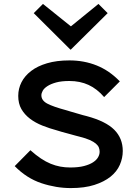

<svg xmlns="http://www.w3.org/2000/svg" viewBox="-20 -948 701 979"><path d="M529 -881 341 -695H339L152 -881L199 -928L341 -814H342L482 -928ZM606 -178Q606 -142 591 -107.5Q576 -73 543.5 -47Q511 -21 461 -5Q411 11 341 11Q266 11 191 -14Q116 -39 55 -101L135 -182Q163 -157 188.5 -140Q214 -123 238.5 -113Q263 -103 287.5 -98.5Q312 -94 338 -94Q380 -94 408.5 -101.5Q437 -109 454.5 -120.5Q472 -132 480 -146Q488 -160 488 -174Q488 -186 484 -196Q480 -206 469 -215.5Q458 -225 438 -234Q418 -243 386 -251Q381 -252 365 -256.5Q349 -261 330.5 -266Q312 -271 295.5 -275.5Q279 -280 274 -282Q233 -293 196.5 -307.5Q160 -322 132.5 -343Q105 -364 89 -392Q73 -420 73 -459Q73 -496 89.5 -528.5Q106 -561 138.5 -586Q171 -611 220 -625.5Q269 -640 334 -640Q409 -640 473.5 -614Q538 -588 591 -533L511 -453Q475 -495 431.5 -515Q388 -535 334 -535Q293 -535 266 -527.5Q239 -520 222 -509Q205 -498 198 -485.5Q191 -473 191 -462Q191 -436 220.5 -420Q250 -404 321 -385Q326 -383 340.5 -379Q355 -375 371.5 -370Q388 -365 402.5 -361Q417 -357 422 -356Q519 -330 562.5 -286.5Q606 -243 606 -178Z"/></svg>

Font: Sinkin Sans 500 Medium
Style: 500 Medium
Weight: 500
Designer: Keith Bates
Foundry: K-Type
Version: Sinkin Sans (version 1.0)  by Keith Bates   •   © 2014   www